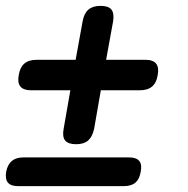

<svg xmlns="http://www.w3.org/2000/svg" viewBox="-23 -586 643 655"><path d="M237 -94Q210 -94 199.5 -106.5Q189 -119 194 -146L217 -278H83Q57 -278 46.5 -291Q36 -304 41 -330Q45 -356 60 -369Q75 -382 102 -382H235L259 -514Q264 -541 279 -553.5Q294 -566 320 -566Q347 -566 357 -553.5Q367 -541 363 -514L339 -382H473Q499 -382 509.5 -369Q520 -356 515 -330Q511 -304 496 -291Q481 -278 454 -278H321L298 -146Q292 -119 277.5 -106.5Q263 -94 237 -94ZM39 49Q14 49 4 37Q-6 25 -2 0Q3 -25 17.5 -37Q32 -49 57 -49H417Q442 -49 452 -37Q462 -25 457 0Q453 25 439 37Q425 49 399 49Z"/></svg>

Font: Maple Mono NL Medium
Style: Italic
Weight: 500
Italic angle: -10°
Monospace: yes
Designer: subframe7536
Version: Version 7.000